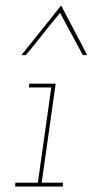

<svg xmlns="http://www.w3.org/2000/svg" viewBox="-20 -680 338 700"><path d="M36 -14 35 0H209L210 -14H132L183 -375H87L85 -361H167L118 -14ZM203 -660Q167 -615 130.5 -569.5Q94 -524 58 -479H74Q106 -517 136.5 -556Q167 -595 199 -633Q220 -595 240.5 -556Q261 -517 282 -479H298Q274 -524 250.5 -569.5Q227 -615 203 -660Z"/></svg>

Font: Josefin Slab Thin Thin
Style: Italic
Weight: 250
Italic angle: -12°
Version: Version 2.000